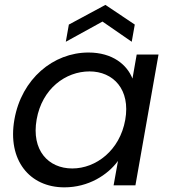

<svg xmlns="http://www.w3.org/2000/svg" viewBox="-20 -777 716 805"><path d="M40.4 -276C10.4 -105.6 103.9 8.5 249.8 8.5C350.9 8.5 431.5 -43.3 474.7 -102.3L456.3 0H547.8L644.6 -548.3H553.1L535.4 -447.5C512.8 -505 452.7 -556.8 350.9 -556.8C203.4 -556.8 70.4 -446.5 40.4 -276ZM505.1 -274.5C482.4 -146.5 382.5 -70.7 283 -70.7C182.6 -70.7 110.9 -146.8 133.6 -276C156.3 -405.3 255 -477.6 355.4 -477.6C454.9 -477.6 527.8 -401.8 505.1 -274.5ZM545.1 -674 422 -756.5 268.7 -674 255.9 -601.9 409.7 -686.6 532.3 -601.9Z"/></svg>

Font: Poppins Devanagari Thin
Style: Italic
Weight: 100
Italic angle: -10°
Designer: Ninad Kale (Devanagari), Jonny Pinhorn (Latin)
Foundry: Indian Type Foundry
Version: 4.005